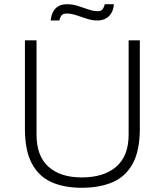

<svg xmlns="http://www.w3.org/2000/svg" viewBox="-20 -877 780 909"><path d="M367 12Q283 12 223 -15Q163 -42 130.5 -103.5Q98 -165 98 -266V-686H153V-240Q153 -138 209.5 -87.5Q266 -37 367 -37Q471 -37 530 -87.5Q589 -138 589 -240V-686H642V-266Q642 -165 609 -103.5Q576 -42 514.5 -15Q453 12 367 12ZM220 -780Q222 -802 230.5 -819.5Q239 -837 255.5 -847Q272 -857 297 -857Q323 -857 348.5 -849Q374 -841 398 -832.5Q422 -824 443 -824Q460 -824 467 -835Q474 -846 476 -857H519Q518 -835 508.5 -817.5Q499 -800 482 -790Q465 -780 440 -780Q416 -780 390.5 -788.5Q365 -797 341 -805Q317 -813 296 -813Q277 -813 270 -802.5Q263 -792 261 -780Z"/></svg>

Font: Archivo SemiBold Thin
Style: Regular
Weight: 250
Version: Version 2.001